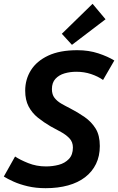

<svg xmlns="http://www.w3.org/2000/svg" viewBox="-34 -972 619 1006"><path d="M205 14Q154 14 111.5 4Q69 -6 37 -20.5Q5 -35 -14 -47L45 -152Q70 -135 113.5 -117.5Q157 -100 207 -100Q242 -100 274 -108.5Q306 -117 327 -139Q348 -161 348 -199Q348 -228 330 -247Q312 -266 285.5 -280.5Q259 -295 231 -310Q195 -331 164.5 -355.5Q134 -380 116 -414Q98 -448 98 -497Q98 -556 128 -604Q158 -652 218.5 -680.5Q279 -709 371 -709Q431 -709 481 -692.5Q531 -676 565 -655L506 -553Q479 -572 443 -584Q407 -596 366 -596Q333 -596 304 -587.5Q275 -579 256.5 -559Q238 -539 238 -505Q238 -477 251.5 -459.5Q265 -442 286.5 -429.5Q308 -417 332 -405Q373 -384 409 -359Q445 -334 467 -298.5Q489 -263 489 -207Q489 -154 469 -113Q449 -72 412 -43.5Q375 -15 322.5 -0.5Q270 14 205 14ZM343 -737 290 -795 451 -952 519 -871Z"/></svg>

Font: Ubuntu Sans
Style: Bold Italic
Weight: 700
Italic angle: -13.5°
Designer: Dalton Maag Ltd
Foundry: Dalton Maag Ltd
Version: Version 1.006